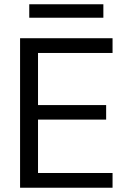

<svg xmlns="http://www.w3.org/2000/svg" viewBox="-20 -879 605 899"><path d="M74 0V-700H507V-631H158V-387H477V-319H158V-69H507V0ZM117 -796V-859H464V-796Z"/></svg>

Font: DVN - DM Sans
Style: Regular
Weight: 400
Designer: Colophon Foundry, Jonny Pinhorn
Foundry: Colophon Foundry
Version: Version 4.004;gftools[0.9.30]